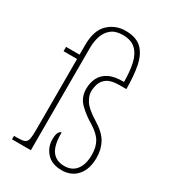

<svg xmlns="http://www.w3.org/2000/svg" viewBox="-186 -853 859 961"><g transform="rotate(30 243.5 -372.5)"><path d="M324 10Q267 10 237 -23Q207 -56 207 -100Q207 -132 215 -143Q223 -154 230 -154Q229 -81 253 -48Q277 -15 325 -15Q369 -15 393 -46Q417 -77 417 -132Q417 -176 400 -206Q383 -236 338 -264Q292 -291 259.5 -323.5Q227 -356 227 -405Q227 -440 241 -468.5Q255 -497 287 -513.5Q319 -530 374 -529Q374 -588 364 -633.5Q354 -679 327.5 -704.5Q301 -730 252 -730Q211 -730 186.5 -710.5Q162 -691 151.5 -659.5Q141 -628 141 -590V0H32V-20H52Q79 -20 92 -25Q105 -30 109 -47Q113 -64 113 -100V-511H35V-536H113V-591Q113 -677 154.5 -716Q196 -755 254 -755Q315 -755 347 -724.5Q379 -694 390.5 -637.5Q402 -581 402 -504H363Q316 -504 293 -488.5Q270 -473 262.5 -450Q255 -427 255 -405Q255 -382 272.5 -353.5Q290 -325 345 -291Q403 -256 424 -218Q445 -180 445 -132Q445 -65 412 -27.5Q379 10 324 10Z"/></g></svg>

Font: Noto Serif Tamil Condensed Thin
Style: Regular
Weight: 100
Width: 3
Designer: Indian Type Foundry, Tom Grace, and the Monotype Design Team
Foundry: Monotype Imaging Inc.
Version: Version 2.004; ttfautohint (v1.8.4.7-5d5b)